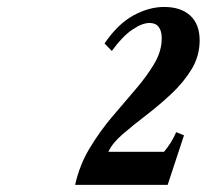

<svg xmlns="http://www.w3.org/2000/svg" viewBox="-20 -944 594 552"><path d="M196 -412.5Q208.5 -469 237.2 -517Q266 -565 301.2 -606.8Q336.5 -648.5 369.2 -686.5Q402 -724.5 423.5 -760.8Q445 -797 445 -834Q445 -855 436.2 -866.5Q427.5 -878 410 -878Q388.5 -878 360 -858.5Q331.5 -839 301.5 -797.5L280.5 -819Q319 -875.5 363.8 -899.8Q408.5 -924 451.5 -924Q500.5 -924 527.2 -899Q554 -874 554 -828Q554 -783 530.8 -744.8Q507.5 -706.5 472.2 -673.8Q437 -641 399.5 -612.2Q362 -583.5 332.2 -557.8Q302.5 -532 291.5 -507.5H451.5Q462 -520 471 -534.2Q480 -548.5 486.5 -564L509 -555L462 -412.5Z"/></svg>

Font: Libre Caslon Condensed
Style: Italic
Weight: 400
Italic angle: -22.583°
Designer: Pablo Impallari, Rodrigo Fuenzalida, Katja Schimmel, Ertekin Erdin
Foundry: Pablo Impallari, Rodrigo Fuenzalida
Version: Version 2.000;gftools[0.9.33]